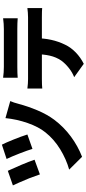

<svg xmlns="http://www.w3.org/2000/svg" viewBox="545 -1380 910 2040"><g transform="rotate(-90 1000.0 -360.0)"><path d="M591 -524 438 -470Q423 -521 389.5 -607Q356 -693 331 -745L483 -795Q503 -756 537 -672Q571 -588 591 -524ZM916 -616Q890 -518 847.5 -417Q805 -316 748 -239Q671 -137 569.5 -62Q468 13 354 57L218 -80Q329 -111 435 -176Q541 -241 614 -333Q672 -405 712.5 -520.5Q753 -636 765 -757L946 -706Q930 -671 916 -616ZM323 -448 167 -391Q154 -429 126 -504Q72 -634 50 -678L205 -732Q235 -668 269 -587.5Q303 -507 323 -448Z M1310 -774H1563H1653H1710Q1767 -774 1826 -782V-627Q1777 -631 1710 -631H1462H1371H1310Q1238 -631 1194 -627V-782Q1250 -774 1310 -774ZM1180 -517H1445H1571H1689H1783H1835Q1855 -517 1885 -519Q1915 -521 1934 -524V-367Q1907 -370 1835 -370H1571H1445H1327H1233H1180Q1116 -370 1079 -366V-524Q1133 -517 1180 -517ZM1545 -123Q1516 -62 1463 -10.5Q1410 41 1342 75L1200 -27Q1249 -45 1297.5 -83.5Q1346 -122 1377 -165Q1413 -218 1428.5 -285.5Q1444 -353 1444 -437L1614 -438Q1614 -263 1545 -123Z"/></g></svg>

Font: Merged Yaku Han JP Black
Style: Regular
Weight: 900
Designer: Ryoko NISHIZUKA 西塚涼子 (kana, bopomofo & ideographs); Paul D. Hunt (Latin, Greek & Cyrillic); Sandoll Communications 산돌커뮤니
Foundry: Adobe
Version: Version 2.004